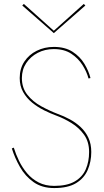

<svg xmlns="http://www.w3.org/2000/svg" viewBox="-20 -946 528 974"><path d="M50 -197 40 -193Q55 -145 81.5 -98.5Q108 -52 150.5 -22Q193 8 255 8Q325 8 366 -17Q407 -42 425 -84Q443 -126 443 -175Q443 -216 428.5 -247Q414 -278 389.5 -301Q365 -324 334.5 -340.5Q304 -357 273 -368Q231 -384 189 -407Q147 -430 119 -465Q91 -500 91 -550Q91 -593 113 -626Q135 -659 171.5 -678Q208 -697 253 -697Q306 -697 341.5 -673.5Q377 -650 398.5 -616Q420 -582 429 -548L439 -550Q430 -586 408 -622.5Q386 -659 348 -683.5Q310 -708 253 -708Q206 -708 166.5 -688.5Q127 -669 103.5 -633.5Q80 -598 80 -550Q80 -510 97.5 -479Q115 -448 143.5 -425Q172 -402 204.5 -386Q237 -370 267 -359Q305 -345 343 -321.5Q381 -298 406.5 -262.5Q432 -227 432 -175Q432 -126 415 -87Q398 -48 359 -25.5Q320 -3 255 -3Q210 -3 176 -20.5Q142 -38 117.5 -67Q93 -96 76.5 -130Q60 -164 50 -197ZM253 -790 101 -926 93 -918 253 -778 413 -918 405 -926Z"/></svg>

Font: Jost Thin
Style: Regular
Weight: 250
Version: Version 3.710